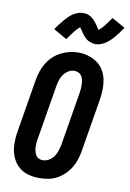

<svg xmlns="http://www.w3.org/2000/svg" viewBox="-105 -1040 750 1110"><g transform="rotate(10 270.5 -484.5)"><path d="M205 8Q175 8 146.5 1Q118 -6 95 -22.5Q72 -39 57.5 -63Q43 -87 36.5 -115Q30 -143 30.5 -173.5Q31 -204 36 -234L88 -548Q93 -574 101 -599Q109 -624 123.5 -647.5Q138 -671 158 -690Q178 -709 202.5 -721.5Q227 -734 252.5 -740Q278 -746 305 -746Q335 -746 363 -737.5Q391 -729 414 -713Q437 -697 452 -672.5Q467 -648 473 -620Q479 -592 478.5 -561.5Q478 -531 473 -501L421 -187Q417 -161 408.5 -136Q400 -111 386 -88Q372 -65 351.5 -45.5Q331 -26 307 -13.5Q283 -1 257 3.5Q231 8 205 8ZM208 -97Q226 -97 243.5 -107Q261 -117 272.5 -133Q284 -149 289.5 -167.5Q295 -186 299 -204L351 -518Q353 -531 354 -544Q355 -557 354.5 -570Q354 -583 351 -595Q348 -607 341.5 -617Q335 -627 323.5 -632.5Q312 -638 299 -638Q281 -638 264 -627.5Q247 -617 236 -601Q225 -585 219.5 -567Q214 -549 211 -531L159 -217Q156 -204 155 -191Q154 -178 154.5 -165.5Q155 -153 158 -141Q161 -129 167 -118.5Q173 -108 184 -102.5Q195 -97 208 -97ZM221 -810 142 -855Q154 -872 165 -886.5Q176 -901 186.5 -913Q197 -925 207 -935.5Q217 -946 231 -955.5Q245 -965 260.5 -970.5Q276 -976 291 -976Q301 -976 309.5 -974.5Q318 -973 326.5 -969Q335 -965 341.5 -960.5Q348 -956 355 -949Q362 -942 367 -935.5Q372 -929 376.5 -922.5Q381 -916 386 -908.5Q391 -901 395 -895Q411 -907 426.5 -926.5Q442 -946 463 -977L541 -933Q529 -915 518 -900.5Q507 -886 497 -874Q487 -862 476.5 -852Q466 -842 452.5 -832.5Q439 -823 423.5 -817Q408 -811 392 -811Q383 -811 374.5 -813Q366 -815 357 -818.5Q348 -822 341.5 -826.5Q335 -831 328 -838Q321 -845 316 -852Q311 -859 306.5 -865Q302 -871 297 -879Q292 -887 288 -892Q273 -880 257.5 -860.5Q242 -841 221 -810Z"/></g></svg>

Font: Iosevka Slab Extrabold Oblique
Style: Regular
Weight: 800
Italic angle: -9°
Monospace: yes
Designer: Belleve Invis
Foundry: Belleve Invis
Version: Version 11.1.1; ttfautohint (v1.8.3)